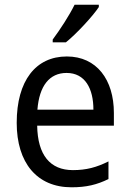

<svg xmlns="http://www.w3.org/2000/svg" viewBox="-20 -786 550 816"><path d="M400 -756V-766H297C275 -721 236 -661 204 -618V-606H260C305 -642 375 -718 400 -756ZM264 -546C132 -546 51 -443 51 -264C51 -94 137 10 284 10C347 10 392 -1 441 -25V-100C391 -75 347 -63 290 -63C193 -63 140 -127 138 -252H464V-306C464 -447 391 -546 264 -546ZM263 -476C342 -476 377 -409 377 -320H139C147 -421 190 -476 263 -476Z"/></svg>

Font: Noto Sans Lao SemiCondensed
Style: Regular
Weight: 400
Width: 4
Designer: Monotype Design Team
Foundry: Monotype Imaging Inc.
Version: Version 2.004